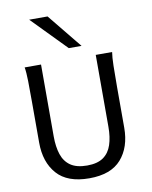

<svg xmlns="http://www.w3.org/2000/svg" viewBox="-105 -1068 913 1156"><g transform="rotate(-10 351.5 -489.5)"><path d="M512.7 -712.9H612.8Q607.9 -683.6 606.7 -629.9Q605.5 -576.2 605.5 -500.5V-251.5Q605.5 -132.3 542.2 -60.1Q479 12.2 346.7 12.2Q212.9 12.2 149.2 -60.1Q85.4 -132.3 85.4 -251.5V-500.5Q85.4 -572.8 84.5 -628.2Q83.5 -683.6 78.1 -712.9H178.2V-273.4Q178.2 -210 193.6 -163.3Q209 -116.7 245.8 -91.3Q282.7 -65.9 346.7 -65.9Q409.7 -65.9 445.8 -91.3Q481.9 -116.7 497.3 -163.3Q512.7 -210 512.7 -273.4ZM154.8 -991.2H267.1L438 -781.2H359.9Z"/></g></svg>

Font: Kanchenjunga
Style: Regular
Weight: 400
Designer: Becca Hirsbrunner Spalinger
Foundry: SIL International
Version: Version 2.001